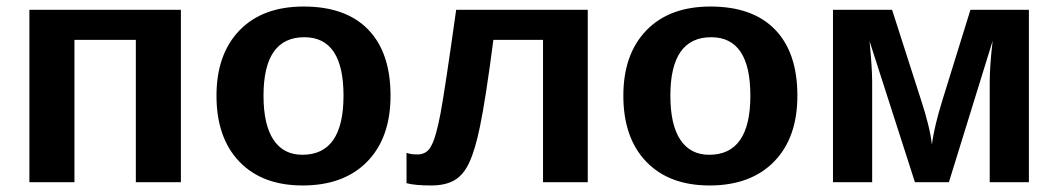

<svg xmlns="http://www.w3.org/2000/svg" viewBox="-20 -558 3241 588"><path d="M70 -528H534V0H396V-436H208V0H70Z M1176 -265Q1176 -136 1104.5 -63Q1033 10 907 10Q783 10 713 -63Q643 -136 643 -265Q643 -392 713.5 -465Q784 -538 910 -538Q1039 -538 1107.5 -467.5Q1176 -397 1176 -265ZM1032 -265Q1032 -444 912 -444Q787 -444 787 -265Q787 -176 817.5 -130Q848 -84 906 -84Q1032 -84 1032 -265Z M1780 0H1643V-436H1491Q1467 -252 1450 -171Q1435 -98 1417 -60Q1400 -23 1372.5 -6.5Q1345 10 1300 10Q1251 10 1225 3V-90Q1238 -85 1258 -85Q1287 -85 1300 -110Q1315 -136 1329 -210Q1343 -285 1377 -528H1780Z M2422 -265Q2422 -136 2350.5 -63Q2279 10 2153 10Q2029 10 1959 -63Q1889 -136 1889 -265Q1889 -392 1959.5 -465Q2030 -538 2156 -538Q2285 -538 2353.5 -467.5Q2422 -397 2422 -265ZM2278 -265Q2278 -444 2158 -444Q2033 -444 2033 -265Q2033 -176 2063.5 -130Q2094 -84 2152 -84Q2278 -84 2278 -265Z M3020 -433 2886 0H2782L2643 -432Q2651 -350 2651 -307V0H2531V-528H2712L2800 -254Q2828 -169 2834 -115Q2841 -171 2867 -254L2952 -528H3131V0H3011V-307Q3011 -356 3020 -433Z"/></svg>

Font: Libra Sans
Style: Bold
Weight: 700
Foundry: Context Ltd
Version: Version 1.000